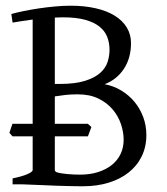

<svg xmlns="http://www.w3.org/2000/svg" viewBox="-20 -650 590 677"><path d="M201.7 -588.9Q194.8 -588.9 187.7 -588.6Q180.7 -588.4 173.3 -587.9V-354H189.9Q245.6 -354 280 -365Q314.5 -376 333.5 -393.1Q352.5 -410.2 359.4 -431.6Q366.2 -453.1 366.2 -474.1Q366.2 -498.5 358.2 -519.5Q350.1 -540.5 331.1 -555.9Q312 -571.3 280.5 -580.1Q249 -588.9 201.7 -588.9ZM290 -169.4H173.3V-50.8Q173.3 -46.9 177.7 -43.5Q186 -40.5 196.8 -38.8Q207.5 -37.1 218.8 -36.1Q230 -35.2 241.2 -34.7Q252.4 -34.2 262.2 -34.2Q297.4 -34.2 325.7 -43.2Q354 -52.2 374.3 -68.4Q394.5 -84.5 405.3 -107.2Q416 -129.9 416 -157.2Q416 -184.1 406.5 -212.4Q397 -240.7 377.2 -264.2Q357.4 -287.6 326.9 -302.5Q296.4 -317.4 253.9 -317.4Q230.5 -317.4 210.7 -315.2Q190.9 -313 173.3 -310.1V-213.4H290L302.2 -202.1ZM496.1 -173.8Q496.1 -132.3 479.7 -98.9Q463.4 -65.4 433.8 -42Q404.3 -18.6 363.3 -5.9Q322.3 6.8 272.9 6.8Q262.2 6.8 247.3 6.6Q232.4 6.3 215.3 5.9Q198.2 5.4 180.2 4.9Q162.1 4.4 145 3.4Q104.5 2 60.1 0H24.4V-21Q57.6 -27.8 76.4 -35.9Q95.2 -43.9 95.2 -50.8V-169.4H23.9L13.2 -181.6Q15.6 -189 18.3 -197.3Q21 -205.6 23.9 -213.4H95.2V-581.1Q76.7 -578.6 58.8 -575.9Q41 -573.2 24.4 -570.3L20 -600.6Q39.1 -606 64.2 -611.1Q89.4 -616.2 117.2 -620.4Q145 -624.5 173.8 -627.2Q202.6 -629.9 229 -629.9Q277.8 -629.9 317.4 -620.8Q356.9 -611.8 384.5 -594.7Q412.1 -577.6 427 -553.2Q441.9 -528.8 441.9 -498Q441.9 -445.3 417 -407.5Q392.1 -369.6 349.1 -353Q380.4 -347.2 407.2 -331.1Q434.1 -314.9 453.9 -291.3Q473.6 -267.6 484.9 -237.5Q496.1 -207.5 496.1 -173.8Z"/></svg>

Font: Gentium Plus Afr
Style: Regular
Weight: 400
Designer: J. Victor Gaultney, Annie Olsen, Iska Routamaa, Becca Hirsbrunner
Foundry: SIL International
Version: Version 5.000